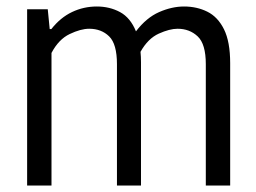

<svg xmlns="http://www.w3.org/2000/svg" viewBox="-20 -571 788 591"><path d="M63.5 0V-542.5H127L133 -481.5H138Q166 -517 201.8 -534Q237.5 -551 278 -551Q317.5 -551 349.5 -533.8Q381.5 -516.5 398.5 -474.5Q430.5 -516.5 469.8 -533.8Q509 -551 546.5 -551Q586 -551 618.2 -535Q650.5 -519 669.5 -480.8Q688.5 -442.5 688.5 -376.5V0H613.5V-373.5Q613.5 -435.5 588.5 -459Q563.5 -482.5 526.5 -482.5Q502 -482.5 468.8 -467.5Q435.5 -452.5 412.5 -411.5Q414 -396.5 414 -379.5V0H340V-373.5Q340 -435.5 316 -459Q292 -482.5 254.5 -482.5Q228.5 -482.5 194.5 -466.2Q160.5 -450 138.5 -408V0Z"/></svg>

Font: Encode Sans Cnd
Style: Regular
Weight: 400
Width: 3
Designer: Multiple Designers
Foundry: Impallari Type
Version: Version 3.002; ttfautohint (v1.8.3) -l 8 -r 50 -G 200 -x 14 